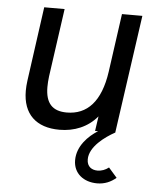

<svg xmlns="http://www.w3.org/2000/svg" viewBox="-52 -537 650 797"><g transform="rotate(5 273.5 -138.5)"><path d="M207 8C269 8 324.5 -14.5 364 -61.5L355 0H367.5C328.5 24.5 283 68.5 283 128C283 183 326 216 382 216C413 216 439 205 461 186L426 146C412 157 396 163 379 163C356 163 335 151 335 120C335 67 398 22 438 0H439L509 -493H424L390 -250C372 -124 316 -66 231 -66C172 -66 142 -96 142 -165C142 -178 143 -193 145 -209L185 -493H100L57 -183C55 -168 54 -154 54 -141C54 -44 110 8 207 8Z"/></g></svg>

Font: HK Grotesk
Style: Italic
Weight: 400
Italic angle: -16°
Designer: Alfredo Marco Pradil
Foundry: Hanken Design Co.
Version: Version 3.001;FEAKit 1.0